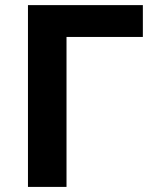

<svg xmlns="http://www.w3.org/2000/svg" viewBox="-20 -734 601 754"><path d="M89.8 -713.9V0H241.2V-588.9H541V-713.9Z"/></svg>

Font: Noto Reveo Sans
Style: Bold
Weight: 700
Designer: Monotype Design team
Foundry: Monotype Imaging Inc.
Version: Version 1.04